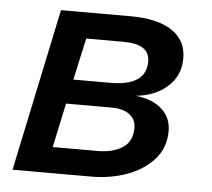

<svg xmlns="http://www.w3.org/2000/svg" viewBox="-44 -579 691 626"><g transform="rotate(5 302.0 -266.0)"><path d="M19 0 131 -532H359Q447 -532 494.5 -500.5Q542 -469 542 -410Q542 -354 502.5 -318Q463 -282 398 -275Q454 -269 484.5 -241Q515 -213 515 -170Q515 -115 481 -77Q447 -39 393 -19.5Q339 0 276 0ZM191 -310H312Q429 -310 429 -390Q429 -418 408 -432.5Q387 -447 341 -447H221ZM143 -85H290Q340 -85 371.5 -105.5Q403 -126 403 -170Q403 -198 382 -214Q361 -230 322 -230H174Z"/></g></svg>

Font: Geist Medium
Style: Italic
Weight: 500
Italic angle: -12°
Designer: Basement.studio, Andrés Briganti, Mateo Zaragoza
Foundry: Basement.studio, Vercel, Andrés Briganti, Guido Ferreyra, Mateo Zaragoza
Version: Version 1.500; ttfautohint (v1.8.4.7-5d5b)